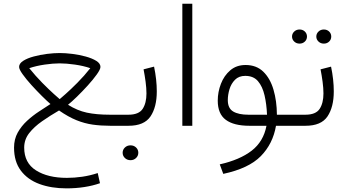

<svg xmlns="http://www.w3.org/2000/svg" viewBox="-20 -678 1875 1035"><path d="M252 -117.2Q233.9 -132.8 205.8 -160.6Q177.7 -188.5 149.4 -219.7Q121.1 -251 102.1 -277.6Q83 -304.2 83 -317.4Q83 -335.9 105.2 -350.1Q127.4 -364.3 161.9 -373.5Q196.3 -382.8 233.9 -387.5Q271.5 -392.1 301.8 -392.1Q332 -392.1 369.6 -387.5Q407.2 -382.8 441.9 -373.3Q476.6 -363.8 499 -349.9Q521.5 -335.9 521.5 -317.4Q521.5 -304.2 501.7 -276.6Q481.9 -249 452.9 -217Q423.8 -185.1 394.8 -156.7Q365.7 -128.4 346.7 -113.3Q396 -82 448 -70.8Q500 -59.6 573.7 -59.6H603V0H573.7Q524.4 0 480.5 -6.1Q436.5 -12.2 392.3 -30Q348.1 -47.9 298.3 -82.5Q249.5 -54.2 206.8 -24.4Q164.1 5.4 137.2 39.8Q110.4 74.2 110.4 117.7Q110.4 200.2 174.1 240.5Q237.8 280.8 340.8 280.8Q380.9 280.8 423.1 274.7Q465.3 268.6 506.8 254.9L519 309.6Q480.5 323.2 434.6 330.3Q388.7 337.4 338.4 337.4Q256.8 337.4 192.9 314Q128.9 290.5 92.3 241.7Q55.7 192.9 55.7 117.7Q55.7 72.3 75.4 36.9Q95.2 1.5 125.7 -26.6Q156.2 -54.7 190.2 -76.9Q224.1 -99.1 252 -117.2ZM301.8 -336.4Q266.1 -336.4 220.7 -329.8Q175.3 -323.2 137.7 -310.5Q171.4 -268.6 207.5 -231.9Q243.7 -195.3 270.3 -171.4Q296.9 -147.5 301.8 -143.6Q306.6 -147.5 333.7 -171.4Q360.8 -195.3 397.5 -232.2Q434.1 -269 466.8 -310.5Q429.7 -323.2 383.8 -329.8Q337.9 -336.4 301.8 -336.4Z M583 -59.6H671.9Q728 -59.6 748.8 -90.8Q769.5 -122.1 769.5 -174.3Q769.5 -202.6 764.9 -237.1Q760.3 -271.5 753.9 -304.2L810.5 -318.8Q825.2 -248.5 825.2 -185.1Q825.2 -101.1 791.3 -50.5Q757.3 0 672.9 0H583ZM641.1 145.5Q641.1 128.9 653.3 117.2Q665.5 105.5 683.6 105.5Q701.2 105.5 713.4 116.9Q725.6 128.4 725.6 145.5Q725.6 162.1 713.4 173.8Q701.2 185.5 683.6 185.5Q665.5 185.5 653.3 173.8Q641.1 162.1 641.1 145.5Z M1016.6 -657.7V0H962.9V-657.7Z M1303.7 -327.6Q1362.3 -327.6 1399.4 -291.5Q1436.5 -255.4 1454.3 -194.6Q1472.2 -133.8 1472.7 -59.6H1545.4V0H1467.8Q1451.2 97.2 1386 163.6Q1320.8 230 1183.6 259.3L1164.6 208Q1272.9 183.6 1336.7 134.3Q1400.4 85 1416.5 0H1324.2Q1240.7 0 1197.3 -32Q1153.8 -64 1153.8 -135.3Q1153.8 -182.1 1170.9 -226.3Q1188 -270.5 1221.4 -299.1Q1254.9 -327.6 1303.7 -327.6ZM1319.3 -59.6H1419.4Q1417 -116.7 1406 -164.3Q1395 -211.9 1370.6 -240.5Q1346.2 -269 1302.2 -269Q1267.6 -269 1246.8 -248Q1226.1 -227.1 1217 -196.8Q1208 -166.5 1208 -138.2Q1208 -94.2 1237.1 -76.9Q1266.1 -59.6 1319.3 -59.6Z M1685.1 -481Q1685.1 -496.6 1696.8 -507.8Q1708.5 -519 1725.6 -519Q1742.7 -519 1754.2 -508.1Q1765.6 -497.1 1765.6 -481Q1765.6 -464.8 1754.2 -453.9Q1742.7 -442.9 1725.6 -442.9Q1708.5 -442.9 1696.8 -454.1Q1685.1 -465.3 1685.1 -481ZM1554.2 -481Q1554.2 -496.6 1565.9 -507.8Q1577.6 -519 1594.7 -519Q1611.8 -519 1623.3 -508.1Q1634.8 -497.1 1634.8 -481Q1634.8 -464.8 1623.3 -453.9Q1611.8 -442.9 1594.7 -442.9Q1577.6 -442.9 1565.9 -454.1Q1554.2 -465.3 1554.2 -481ZM1525.9 -59.6H1626Q1682.1 -59.6 1702.9 -90.8Q1723.6 -122.1 1723.6 -174.3Q1723.6 -202.6 1719 -237.1Q1714.4 -271.5 1708 -304.2L1764.6 -318.8Q1779.3 -248.5 1779.3 -185.1Q1779.3 -101.1 1745.4 -50.5Q1711.4 0 1627 0H1525.9Z"/></svg>

Font: Vazirmatn RD FD ExtraLight
Style: Regular
Weight: 200
Designer: Saber Rastikerdar
Foundry: Saber Rastikerdar
Version: Version 33.003